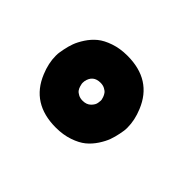

<svg xmlns="http://www.w3.org/2000/svg" viewBox="-69 -719 504 504"><g transform="rotate(45 183.0 -466.5)"><path d="M33.2 -466.8Q33.2 -469.7 33.4 -474.4Q33.7 -479 36.4 -492.9Q39.1 -506.8 43.7 -519.5Q48.3 -532.2 58.3 -547.6Q68.4 -563 81.8 -574Q95.2 -585 117.2 -592.5Q139.2 -600.1 166.5 -600.1Q256.3 -600.1 287.6 -523.4Q299.8 -494.1 299.8 -466.8Q299.8 -463.9 299.6 -459.2Q299.3 -454.6 296.6 -440.7Q293.9 -426.8 289.3 -414.1Q284.7 -401.4 274.7 -386Q264.6 -370.6 251.2 -359.6Q237.8 -348.6 215.8 -341.1Q193.8 -333.5 166.5 -333.5Q76.7 -333.5 45.4 -410.2Q33.2 -439.5 33.2 -466.8ZM133.3 -466.8Q133.3 -465.3 133.5 -463.1Q133.8 -460.9 135.5 -455.1Q137.2 -449.2 140.4 -444.8Q143.6 -440.4 150.4 -436.8Q157.2 -433.1 166.5 -433.1Q181.2 -433.1 189.7 -441.7Q198.2 -450.2 199.2 -458.5L200.2 -466.8Q200.2 -468.3 200 -470.5Q199.7 -472.7 197.8 -478.3Q195.8 -483.9 192.6 -488.3Q189.5 -492.7 182.6 -496.3Q175.8 -500 166.5 -500Q139.2 -500 133.8 -473.1Q133.3 -466.8 133.3 -466.8Z"/></g></svg>

Font: Malkor
Style: Bold
Weight: 700
Version: Version 1.3